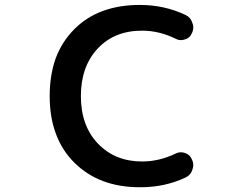

<svg xmlns="http://www.w3.org/2000/svg" viewBox="-20 -785 1040 794"><path d="M561.5 -10.7Q559.6 -10.7 557.6 -10.7Q473.6 -10.7 406.2 -36.1Q338.9 -61.5 287.6 -112.3Q236.3 -163.1 210.9 -232.4Q185.5 -300.8 185.5 -387.2Q185.5 -473.6 210 -543Q235.4 -611.3 285.6 -662.6Q335.9 -713.9 404.3 -739.3Q472.7 -764.6 557.6 -764.6Q661.1 -764.6 748 -722.7Q768.6 -712.9 775.4 -690.4Q779.3 -681.6 779.3 -671.9Q779.3 -659.2 773.4 -647.5Q765.6 -627.9 745.1 -622.1Q736.3 -619.1 728.5 -619.1Q716.8 -619.1 706.1 -625Q637.7 -658.2 567.4 -658.2Q453.1 -658.2 383.8 -584Q314.5 -509.8 314.5 -387.7Q314.5 -264.6 385.3 -190.9Q456.1 -117.2 567.4 -117.2Q637.7 -117.2 705.1 -149.4Q716.8 -155.3 728.5 -155.3Q736.3 -155.3 745.1 -152.3Q765.6 -145.5 773.4 -126Q779.3 -114.3 779.3 -102.5Q779.3 -92.8 775.4 -83Q768.6 -60.5 747.1 -50.8Q662.1 -10.7 561.5 -10.7Z"/></svg>

Font: Rounded Mgen+ 1m medium
Style: Regular
Weight: 500
Designer: [Source Han Sans]
Ryoko NISHIZUKA  (kana & ideographs); Paul D. Hunt (Latin, Greek & Cyrillic); Wenlong ZHANG  (bopomofo
Version: Version 1.059.20150602